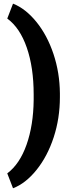

<svg xmlns="http://www.w3.org/2000/svg" viewBox="-20 -804 392 1044"><path d="M305.7 -275.4Q305.7 -160.6 272 -57.6Q238.3 45.4 179 119.4Q119.6 193.4 50.8 219.7L19.5 138.7Q87.4 87.9 124.5 -17.6Q161.6 -123 163.1 -260.3V-290Q163.1 -437 125.7 -544.9Q88.4 -652.8 19.5 -703.1L50.8 -784.2Q119.1 -757.3 178 -684.8Q236.8 -612.3 270.8 -510.5Q304.7 -408.7 305.7 -296.9Z"/></svg>

Font: Sadagaat-English
Style: Regular
Weight: 900
Designer: Ahmed alsheikh
Foundry: Ahmed alsheikh Design
Version: Version 2.137;January 17, 2018;FontCreator 11.0.0.2408 64-bi